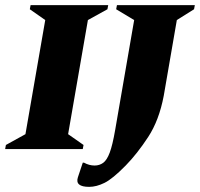

<svg xmlns="http://www.w3.org/2000/svg" viewBox="-50 -580 778 747"><path d="M-30 0 -27 -16 49 -58 126 -502 66 -544 69 -560H371L368 -544L292 -502L215 -58L275 -16L272 0ZM297 147Q241 147 253 110L272 53H277Q297 64 318 64Q337 64 351.5 53.5Q366 43 377 13.5Q388 -16 398 -74L472 -502L402 -544L405 -560H708L705 -544L638 -502L587 -207Q569 -112 526.5 -47Q484 18 439 64Q388 116 356.5 131.5Q325 147 297 147Z"/></svg>

Font: Spectral SC ExtraBold
Style: Italic
Weight: 800
Italic angle: -10°
Designer: Jean-Baptiste Levee
Foundry: Production Type
Version: Version 2.001